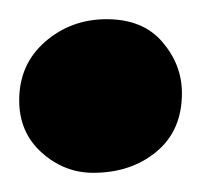

<svg xmlns="http://www.w3.org/2000/svg" viewBox="-22 -493 210 200"><path d="M75 -313Q45 -313 21.5 -334Q-2 -355 -2 -388.5Q-2 -426 25 -449.5Q52 -473 89 -473Q127 -473 147.2 -449.2Q167.5 -425.5 167.5 -396Q167.5 -357 141 -335Q114.5 -313 75 -313Z"/></svg>

Font: Merriweather
Style: Bold
Weight: 700
Designer: Eben Sorkin
Foundry: Eben Sorkin
Version: Version 2.100; ttfautohint (v1.7.19-72a1) -l 8 -r 50 -G 200 